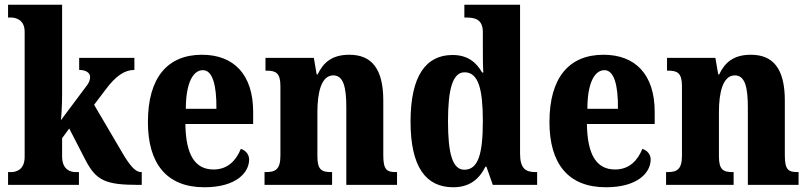

<svg xmlns="http://www.w3.org/2000/svg" viewBox="-20 -780 3410 810"><path d="M14 0H313V-54H299C280 -54 242 -62 242 -120V-197L272 -238L340 -106C386 -17 426 0 566 0H578V-54H575C550 -54 526 -84 494 -139L377 -338L424 -400C468 -460 506 -485 547 -485V-536H314V-485C342 -485 360 -473 360 -456C360 -449 360 -436 344 -416L237 -273C239 -286 242 -343 242 -378V-760H14V-706H27C45 -706 84 -698 84 -646V-118C84 -62 46 -54 27 -54H14Z M842 10C978 10 1031 -53 1031 -107C1031 -130 1015 -146 996 -152C976 -103 941 -65 881 -65C804 -65 764 -124 762 -257H1048V-308C1048 -466 966 -549 832 -549C687 -549 604 -453 604 -265C604 -91 682 10 842 10ZM893 -321H764C764 -427 793 -484 836 -484C876 -484 894 -423 893 -321Z M1096 0H1381V-54H1377C1338 -54 1319 -63 1319 -120V-308C1319 -388 1335 -462 1386 -462C1429 -462 1441 -412 1441 -327V0H1655V-54H1651C1612 -54 1597 -63 1597 -125V-356C1597 -491 1547 -549 1454 -549C1380 -549 1344 -516 1320 -466H1316L1304 -536H1100V-482H1104C1143 -482 1163 -473 1163 -417V-123C1163 -63 1140 -54 1101 -54H1096Z M1892 10C1960 10 2001 -23 2028 -77H2032L2059 0H2246V-54H2238C2196 -54 2174 -71 2174 -132V-760H1939V-706H1947C1985 -706 2017 -698 2017 -644V-585C2017 -547 2017 -504 2019 -474H2014C1990 -516 1954 -548 1889 -548C1777 -548 1712 -460 1712 -267C1712 -75 1777 10 1892 10ZM1939 -64C1889 -64 1870 -132 1870 -268C1870 -402 1889 -475 1940 -475C1999 -475 2017 -402 2017 -269C2017 -135 1999 -64 1939 -64Z M2536 10C2672 10 2725 -53 2725 -107C2725 -130 2709 -146 2690 -152C2670 -103 2635 -65 2575 -65C2498 -65 2458 -124 2456 -257H2742V-308C2742 -466 2660 -549 2526 -549C2381 -549 2298 -453 2298 -265C2298 -91 2376 10 2536 10ZM2587 -321H2458C2458 -427 2487 -484 2530 -484C2570 -484 2588 -423 2587 -321Z M2790 0H3075V-54H3071C3032 -54 3013 -63 3013 -120V-308C3013 -388 3029 -462 3080 -462C3123 -462 3135 -412 3135 -327V0H3349V-54H3345C3306 -54 3291 -63 3291 -125V-356C3291 -491 3241 -549 3148 -549C3074 -549 3038 -516 3014 -466H3010L2998 -536H2794V-482H2798C2837 -482 2857 -473 2857 -417V-123C2857 -63 2834 -54 2795 -54H2790Z"/></svg>

Font: Noto Serif Devanagari Condensed ExtraBold
Style: Regular
Weight: 800
Width: 3
Designer: Universal Thirst, Indian Type Foundry and the Monotype Design Team
Foundry: Monotype Imaging Inc.
Version: Version 2.004